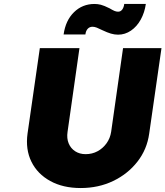

<svg xmlns="http://www.w3.org/2000/svg" viewBox="-20 -943 835 969"><path d="M387 6Q298 6 233.5 -29.5Q169 -65 138.5 -127Q108 -189 119 -269L181 -700H381L321 -278Q316 -245 326.5 -219.5Q337 -194 359.5 -179.5Q382 -165 412 -165Q445 -165 472 -179.5Q499 -194 517.5 -219.5Q536 -245 541 -278L601 -700H795L733 -269Q722 -189 673.5 -127Q625 -65 551 -29.5Q477 6 387 6ZM576 -768Q558 -768 539.5 -773.5Q521 -779 498 -790Q480 -799 468.5 -803.5Q457 -808 447 -808Q432 -808 422.5 -797.5Q413 -787 411 -769H301Q311 -840 353.5 -881.5Q396 -923 457 -923Q473 -923 489 -919Q505 -915 533 -901Q548 -892 557.5 -888Q567 -884 576 -884Q589 -884 597 -895Q605 -906 607 -923H716Q710 -880 690.5 -844.5Q671 -809 641 -788.5Q611 -768 576 -768Z"/></svg>

Font: Lexend ExtBd
Style: Italic
Weight: 800
Italic angle: -8.13011°
Designer: Bonnie Shaver-Troup, Thomas Jockin
Foundry: Lexend
Version: Version 1.007